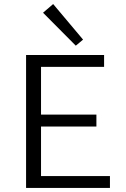

<svg xmlns="http://www.w3.org/2000/svg" viewBox="-20 -930 622 950"><path d="M391 -734 355 -704 193 -867 243 -910ZM183 -59H524V0H109V-658H495V-599H183V-363H457V-304H183Z"/></svg>

Font: EauTestInfant
Style: Regular
Weight: 400
Designer: Christian Thalmann (Catharsis Fonts)
Version: Version 0.001;PS 000.001;hotconv 1.0.88;makeotf.lib2.5.64775